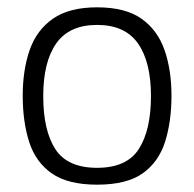

<svg xmlns="http://www.w3.org/2000/svg" viewBox="-20 -498 530 524"><path d="M245 6Q165 6 121 -25Q77 -56 59.5 -111Q42 -166 42 -237Q42 -307 61 -361.5Q80 -416 124.5 -447Q169 -478 245 -478Q322 -478 366 -447Q410 -416 429 -361.5Q448 -307 448 -237Q448 -166 430.5 -111Q413 -56 369.5 -25Q326 6 245 6ZM245 -40Q326 -40 359 -91.5Q392 -143 392 -236Q392 -329 356.5 -379.5Q321 -430 245 -430Q169 -430 133.5 -379.5Q98 -329 98 -236Q98 -142 131 -91Q164 -40 245 -40Z"/></svg>

Font: Glory Thin Light
Style: Regular
Weight: 300
Version: Version 1.011